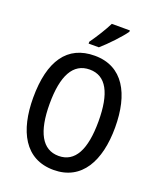

<svg xmlns="http://www.w3.org/2000/svg" viewBox="-169 -1045 969 1160"><g transform="rotate(20 315.5 -465.0)"><path d="M462 -931V-940H346C324 -896 290 -841 255 -792V-780H321C365 -818 435 -892 462 -931ZM579 -358C579 -573 498 -724 316 -724C140 -724 52 -595 52 -359C52 -146 131 10 316 10C497 10 579 -143 579 -358ZM158 -358C158 -538 209 -635 316 -635C422 -635 472 -539 472 -358C472 -176 421 -80 316 -80C210 -80 158 -178 158 -358Z"/></g></svg>

Font: Noto Sans Sinhala Condensed Medium
Style: Regular
Weight: 500
Width: 3
Designer: Jelle Bosma - Monotype Design Team
Foundry: Monotype Imaging Inc.
Version: Version 2.006